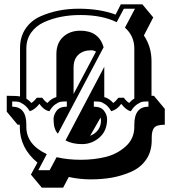

<svg xmlns="http://www.w3.org/2000/svg" viewBox="-20 -752 793 882"><path d="M444 -200Q444 -204 442 -212L394 -128Q444 -149 444 -200ZM500 -279Q510 -285 524 -303H549Q562 -285 574 -279Q584 -292 597 -299V-529Q597 -587 554 -625L600 -712H549L516 -650Q450 -683 349 -683Q255 -683 182 -650Q145 -633 123 -602Q101 -571 101 -529V-299Q115 -290 124 -279Q136 -286 149 -303H174Q187 -285 198 -279Q216 -300 239 -306V-503Q239 -554 270 -582.5Q301 -611 349 -611Q434 -611 456 -535L246 -138Q226 -158 226 -205Q226 -224 240 -243Q254 -262 287 -262V-286Q269 -286 259 -284.5Q249 -283 234 -272.5Q219 -262 207 -241Q181 -246 161 -275Q141 -249 117 -241Q104 -262 88.5 -272.5Q73 -283 63.5 -284.5Q54 -286 36 -286V-262Q101 -262 101 -179V-169Q101 -88 195 -44L156 30H208L240 -30Q291 -18 351.5 -18Q412 -18 465 -31Q518 -44 557.5 -79.5Q597 -115 597 -169V-179Q597 -262 662 -262V-286Q644 -286 634.5 -284.5Q625 -283 609.5 -272.5Q594 -262 581 -241Q559 -246 537 -275Q519 -249 491 -241Q479 -262 464 -272.5Q449 -283 439 -284.5Q429 -286 411 -286V-262Q444 -262 458 -243Q472 -224 472 -205Q472 -151 437 -120.5Q402 -90 357 -90Q312 -90 281 -107L459 -445V-306Q482 -300 500 -279ZM296 61 270 110H172L122 50L152 -5Q71 -72 71 -168V-179H61L11 -239V-312Q55 -312 72 -309V-531Q72 -583 97.5 -620.5Q123 -658 166 -677Q245 -712 341.5 -712Q438 -712 511 -685L535 -732H634L684 -672L641 -589Q676 -537 676 -471V-312H687L737 -252V-179Q699 -179 688 -165Q677 -151 677 -121V-108Q677 -56 651.5 -19Q626 18 582.5 37Q539 56 494 64Q449 72 397.5 72Q346 72 296 61ZM399 -521Q362 -521 340 -500.5Q318 -480 318 -442V-320L421 -515Q410 -521 399 -521Z"/></svg>

Font: Ewert
Style: Regular
Weight: 400
Designer: Johan Kallas, Mihkel Virkus
Foundry: Johan Kallas, Mihkel Virkus
Version: Version 1.001